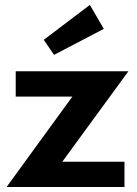

<svg xmlns="http://www.w3.org/2000/svg" viewBox="-20 -752 551 772"><path d="M480.5 0H6.4L270.9 -363.6H43.2V-465.5H496.4L230.5 -101.8H480.5ZM155.9 -591.8 341.4 -732.3 397.3 -635.9 197.3 -531.4Z"/></svg>

Font: Spartan MB
Style: Bold
Weight: 700
Designer: Matt Bailey, Mirko Velimirovic
Foundry: Matt Bailey
Version: Version 1.005